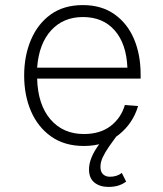

<svg xmlns="http://www.w3.org/2000/svg" viewBox="-20 -562 640 755"><path d="M310 12Q234 12 181.5 -25Q129 -62 102 -124.5Q75 -187 75 -265Q75 -343 102 -406Q129 -469 180 -505.5Q231 -542 306 -542Q379 -542 430 -506Q481 -470 507 -408.5Q533 -347 533 -269V-253H126Q129 -150 178.5 -92.5Q228 -35 310 -35Q374 -35 415 -66.5Q456 -98 471 -149L523 -145Q503 -77 447.5 -32.5Q392 12 310 12ZM126 -296H481Q477 -390 431 -442.5Q385 -495 306 -495Q229 -495 181 -442.5Q133 -390 126 -296ZM406 173Q373 173 351.5 156Q330 139 330 104Q330 59 371 4L397 -30L437 -25L409 14Q393 37 384 56.5Q375 76 375 94Q375 114 385.5 123.5Q396 133 412 133Q440 133 459 118L476 152Q463 162 446 167.5Q429 173 406 173Z"/></svg>

Font: Geist Mono ExtraLight
Style: Regular
Weight: 200
Monospace: yes
Designer: Basement.studio, Andrés Briganti, Mateo Zaragoza
Foundry: Basement.studio, Vercel, Andrés Briganti, Guido Ferreyra, Mateo Zaragoza
Version: Version 1.500; ttfautohint (v1.8.4.7-5d5b)